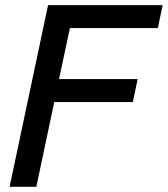

<svg xmlns="http://www.w3.org/2000/svg" viewBox="-20 -723 649 743"><path d="M17.1 0 166 -703.1H609.4L590.8 -614.3H250.5L208.5 -417H512.7L494.1 -328.1H189.9L120.6 0Z"/></svg>

Font: Schibsted Grotesk Medium
Style: Italic
Weight: 500
Italic angle: -12°
Designer: Bakken & Baeck AS, Henrik Kongsvoll
Foundry: Schibsted ASA
Version: Version 1.100;gftools[0.9.25]